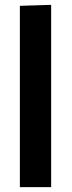

<svg xmlns="http://www.w3.org/2000/svg" viewBox="-20 -772 295 792"><path d="M62 -748 191 -752V0H62Z"/></svg>

Font: Murecho Thin Medium
Style: Regular
Weight: 500
Version: Version 1.010